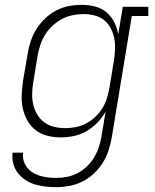

<svg xmlns="http://www.w3.org/2000/svg" viewBox="-20 -558 640 791"><path d="M212 213Q189 213 166.5 210.5Q144 208 123 201.5Q102 195 84 183Q66 171 53 154Q40 137 34.5 115Q29 93 32 71H75Q73 88 77.5 104Q82 120 92 132.5Q102 145 116 153.5Q130 162 145.5 166.5Q161 171 178 173Q195 175 212 175Q234 175 256.5 170.5Q279 166 300 155Q321 144 338.5 127Q356 110 368 90Q380 70 387 48.5Q394 27 398 4L415 -98Q401 -73 380.5 -52Q360 -31 335.5 -17Q311 -3 283.5 2.5Q256 8 229 8Q229 8 229 8Q229 8 229 8Q201 8 174 1Q147 -6 126 -22.5Q105 -39 92 -63Q79 -87 73.5 -113.5Q68 -140 69.5 -168.5Q71 -197 75 -226L94 -336Q98 -362 106.5 -388Q115 -414 130 -438Q145 -462 166 -482Q187 -502 212 -515Q237 -528 263.5 -533Q290 -538 317 -538Q346 -538 372.5 -531Q399 -524 419 -507Q439 -490 451 -466Q463 -442 467 -416L486 -530H591V-492H523L440 11Q435 37 426.5 63.5Q418 90 402.5 114Q387 138 365.5 158Q344 178 318.5 190.5Q293 203 266 208Q239 213 212 213ZM249 -30Q270 -30 292.5 -34.5Q315 -39 335 -49.5Q355 -60 372.5 -76.5Q390 -93 402 -112.5Q414 -132 420.5 -153.5Q427 -175 431 -197L449 -307Q453 -330 454 -353.5Q455 -377 451 -399Q447 -421 436.5 -441Q426 -461 409.5 -474.5Q393 -488 370.5 -494Q348 -500 325 -500Q302 -500 279.5 -495.5Q257 -491 236 -480Q215 -469 197 -452.5Q179 -436 166.5 -416Q154 -396 146.5 -374Q139 -352 135 -329L117 -219Q113 -196 112.5 -172.5Q112 -149 117 -127Q122 -105 133.5 -86Q145 -67 162.5 -54Q180 -41 202.5 -35.5Q225 -30 249 -30Z"/></svg>

Font: Iosevka Curly Slab XLtEx
Style: Italic
Weight: 200
Width: 7
Italic angle: -9°
Monospace: yes
Designer: Belleve Invis
Foundry: Belleve Invis
Version: Version 11.1.0; ttfautohint (v1.8.3)